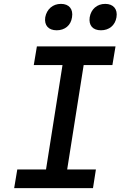

<svg xmlns="http://www.w3.org/2000/svg" viewBox="-20 -969 640 989"><path d="M500 -813C542 -813 573 -838 580 -880C587 -922 564 -949 522 -949C480 -949 449 -922 442 -880C436 -838 458 -813 500 -813ZM272 -813C314 -813 345 -838 351 -880C358 -922 336 -949 294 -949C252 -949 221 -922 213 -880C207 -838 230 -813 272 -813ZM53 0H459L474 -96H326L411 -634H559L575 -730H170L154 -634H302L217 -96H69Z"/></svg>

Font: JetBrains Mono SemiBold
Style: Italic
Weight: 472
Italic angle: -9°
Monospace: yes
Designer: Philipp Nurullin, Konstantin Bulenkov
Foundry: JetBrains
Version: Version 2.305